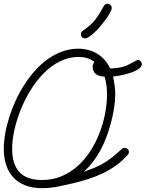

<svg xmlns="http://www.w3.org/2000/svg" viewBox="-20 -982 767 1011"><path d="M393.1 -725.6Q419.9 -725.6 445.3 -718.8Q470.7 -711.9 492.4 -698.7Q514.2 -685.5 531.2 -666.3Q548.3 -647 559.6 -621.6Q581.5 -621.6 602.8 -625Q624 -628.4 644.5 -635.7Q647.9 -637.2 657.2 -642.1Q666.5 -647 676.8 -652.3Q687 -657.7 695.3 -662.1Q703.6 -666.5 705.1 -666.5Q713.9 -666.5 720.2 -659.9Q726.6 -653.3 726.6 -644.5Q726.6 -634.3 717.5 -625.5Q708.5 -616.7 694.3 -609.6Q680.2 -602.5 662.8 -597.2Q645.5 -591.8 628.9 -587.9Q612.3 -584 597.9 -581.8Q583.5 -579.6 575.7 -579.1Q579.6 -555.2 583.3 -533.4Q586.9 -511.7 586.9 -486.8Q586.9 -452.1 580.6 -412.1Q574.2 -372.1 563.2 -331.5Q552.2 -291 537.6 -253.2Q522.9 -215.3 505.9 -185.5Q490.2 -157.7 470.5 -131.3Q450.7 -105 427.2 -83Q425.8 -81.5 424.3 -80.6Q422.9 -79.6 421.9 -77.6Q455.6 -89.4 481.2 -100.3Q506.8 -111.3 529.1 -124.8Q551.3 -138.2 573 -155.5Q594.7 -172.9 620.6 -196.8Q624 -199.7 627.7 -201.7Q631.3 -203.6 636.2 -203.6Q644.5 -203.6 651.6 -197.5Q658.7 -191.4 658.7 -182.6Q658.7 -173.3 652.3 -166.5Q624.5 -134.8 591.6 -111.1Q558.6 -87.4 522 -69.8Q485.4 -52.2 446.3 -39.8Q407.2 -27.3 367.7 -17.6Q326.2 -7.8 285.2 0.5Q244.1 8.8 201.2 8.8Q152.3 8.8 114.7 -5.4Q77.1 -19.5 51.8 -46.1Q26.4 -72.8 13.2 -111.1Q0 -149.4 0 -197.8Q0 -235.4 7.3 -277.8Q14.6 -320.3 28.6 -364.5Q42.5 -408.7 62.7 -452.6Q83 -496.6 108.6 -536.6Q134.3 -576.7 165.5 -611.3Q196.8 -646 232.7 -671.4Q268.6 -696.8 308.8 -711.2Q349.1 -725.6 393.1 -725.6ZM530.3 -578.6Q517.6 -579.1 506.1 -582Q494.6 -585 486.1 -591.1Q477.5 -597.2 472.7 -607.2Q467.8 -617.2 467.8 -631.8Q467.8 -636.2 470.9 -644.5Q474.1 -652.8 476.6 -656.7Q456.5 -670.9 437 -676.5Q417.5 -682.1 393.1 -682.1Q341.3 -682.1 295.2 -658.7Q249 -635.3 210.2 -596.2Q171.4 -557.1 140.6 -506.8Q109.9 -456.5 88.4 -402.6Q66.9 -348.6 55.4 -295.4Q43.9 -242.2 43.9 -197.8Q43.9 -118.7 81.8 -76.4Q119.6 -34.2 201.2 -34.2Q257.3 -34.2 304.4 -54.2Q351.6 -74.2 389.6 -108.4Q427.7 -142.6 456.5 -187.7Q485.4 -232.9 504.6 -283.2Q523.9 -333.5 533.7 -385.7Q543.5 -438 543.5 -486.8Q543.5 -510.3 540.5 -533.2Q537.6 -556.2 530.3 -578.6ZM546.9 -962.4Q556.2 -962.4 562.3 -955.6Q568.4 -948.7 568.4 -939.9Q568.4 -931.6 560.5 -916.7Q552.7 -901.9 540 -884Q527.3 -866.2 511.7 -847.7Q496.1 -829.1 480.5 -814Q464.8 -798.8 450.9 -789.3Q437 -779.8 427.7 -779.8Q418 -779.8 412.1 -786.4Q406.2 -793 406.2 -802.7Q406.2 -813.5 415.5 -819.8Q437.5 -834.5 452.9 -848.1Q468.3 -861.8 480.5 -877.2Q492.7 -892.6 503.7 -910.4Q514.6 -928.2 527.3 -951.2Q533.7 -962.4 546.9 -962.4Z"/></svg>

Font: Helvetia Verbundene
Style: Regular
Weight: 400
Designer: Peter Wiegel, original typeface by Carl Albert Fahrenwaldt 1901
Foundry: Peter Wiegel
Version: Version 2.000